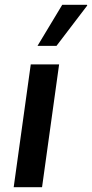

<svg xmlns="http://www.w3.org/2000/svg" viewBox="-20 -779 383 799"><path d="M37 0 108 -511H226L155 0ZM136 -588 239 -759H342L343 -756L215 -588Z"/></svg>

Font: Chivo Medium
Style: Italic
Weight: 500
Italic angle: -8.05°
Designer: Hector Gatti
Foundry: Omnibus-Type
Version: Version 2.002